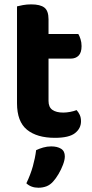

<svg xmlns="http://www.w3.org/2000/svg" viewBox="-20 -628 431 895"><path d="M59.3 -264H206.2V-157.2Q206.2 -128.6 224.2 -115.9Q242.3 -103.2 274.7 -103.2Q290.2 -103.2 307.4 -106.5Q324.6 -109.8 337 -114.8Q345.3 -105.8 351.5 -93Q357.6 -80.2 357.6 -62.8Q357.6 -29.4 329.7 -7.5Q301.8 14.5 236 14.5Q152.4 14.5 105.8 -23.3Q59.3 -61.2 59.3 -146.8ZM152.7 -354.8V-469.5H345.1Q350.4 -460.9 355.3 -445.8Q360.2 -430.8 360.2 -413.2Q360.2 -382.7 346.5 -368.8Q332.8 -354.8 309.6 -354.8ZM206.2 -238.6H59.3V-598.3Q68.8 -601 86.9 -604.3Q105 -607.6 125.4 -607.6Q167.7 -607.6 186.9 -592.6Q206.2 -577.6 206.2 -538.1ZM228.1 217.7Q214 233.8 196.6 240.5Q179.1 247.1 159 247.1Q125 247.1 102.9 226.5Q122.2 186.2 133.1 147.3Q143.9 108.4 148.4 72Q162.8 65 181.1 59.7Q199.5 54.4 218.6 54.4Q246.8 54.4 264.5 65.3Q282.2 76.2 282.2 101.1Q282.2 117.1 273.7 139.8Q265.2 162.4 252.8 183.3Q240.4 204.2 228.1 217.7Z"/></svg>

Font: Baloo Bhaijaan 2
Style: Regular
Weight: 400
Designer: Sanskriti Dholi, Noopur Datye and Ek Type
Foundry: Ek Type
Version: Version 1.701